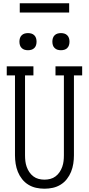

<svg xmlns="http://www.w3.org/2000/svg" viewBox="-20 -1138 540 1166"><path d="M250 8Q224 8 199 2.5Q174 -3 152 -16.5Q130 -30 114 -50.5Q98 -71 88.5 -94.5Q79 -118 75 -143.5Q71 -169 71 -195V-680H21V-735H183V-680H132V-195Q132 -177 134 -159.5Q136 -142 142 -125Q148 -108 158 -93Q168 -78 182.5 -67Q197 -56 214.5 -51.5Q232 -47 250 -47Q268 -47 285.5 -51.5Q303 -56 317.5 -67Q332 -78 342 -93Q352 -108 358 -125Q364 -142 366 -159.5Q368 -177 368 -195V-680H317V-735H479V-680H429V-195Q429 -169 425 -143.5Q421 -118 411.5 -94.5Q402 -71 386 -50.5Q370 -30 348 -16.5Q326 -3 301 2.5Q276 8 250 8ZM350 -833Q339 -833 329 -836Q319 -839 311.5 -846.5Q304 -854 301 -864Q298 -874 298 -885Q298 -896 301 -906Q304 -916 311.5 -923.5Q319 -931 329 -934Q339 -937 350 -937Q361 -937 371 -934Q381 -931 388.5 -923.5Q396 -916 399 -906Q402 -896 402 -885Q402 -874 399 -864Q396 -854 388.5 -846.5Q381 -839 371 -836Q361 -833 350 -833ZM150 -833Q139 -833 129 -836Q119 -839 111.5 -846.5Q104 -854 101 -864Q98 -874 98 -885Q98 -896 101 -906Q104 -916 111.5 -923.5Q119 -931 129 -934Q139 -937 150 -937Q161 -937 171 -934Q181 -931 188.5 -923.5Q196 -916 199 -906Q202 -896 202 -885Q202 -874 199 -864Q196 -854 188.5 -846.5Q181 -839 171 -836Q161 -833 150 -833ZM100 -1062V-1118H400V-1062Z"/></svg>

Font: Iosevka Slab Light
Style: Regular
Weight: 300
Monospace: yes
Designer: Belleve Invis
Foundry: Belleve Invis
Version: Version 11.1.0; ttfautohint (v1.8.3)